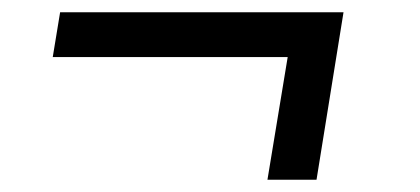

<svg xmlns="http://www.w3.org/2000/svg" viewBox="-20 -406 684 313"><path d="M540 -386 496 -113H416L449 -313H66L78 -386Z"/></svg>

Font: Bitter Medium
Style: Italic
Weight: 500
Italic angle: -9°
Designer: Sol Matas, and Bitter project Authors
Foundry: Sol Matas
Version: Version 2.001